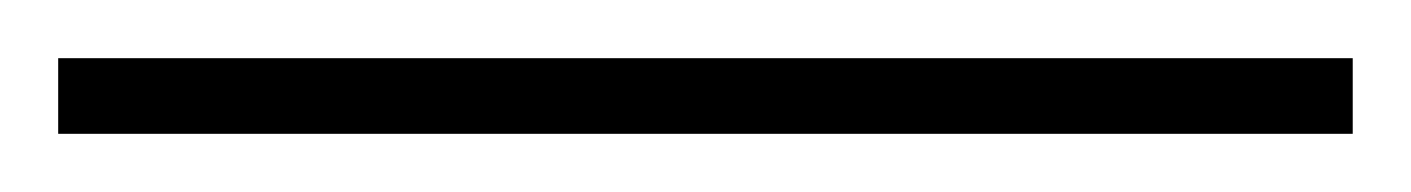

<svg xmlns="http://www.w3.org/2000/svg" viewBox="-24 -806 485 66"><path d="M441 -760V-786H-4V-760Z"/></svg>

Font: Noto Sans Oriya Cond Thin
Style: Regular
Weight: 100
Width: 3
Designer: Amélie Bonet and Sol Matas
Foundry: Google LLC
Version: Version 2.006